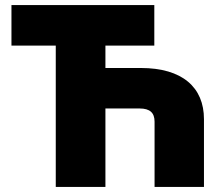

<svg xmlns="http://www.w3.org/2000/svg" viewBox="-20 -734 873 754"><path d="M586 -714H25V-555H199V0H394V-308H528C569 -308 587 -291 587 -256V0H781V-266C781 -391 696 -467 533 -467H394V-555H586Z"/></svg>

Font: Noto Sans UI Black
Style: Regular
Weight: 900
Designer: Monotype Design Team
Foundry: Monotype Imaging Inc.
Version: Version 1.901